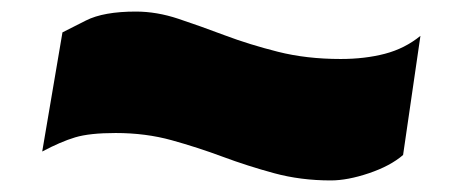

<svg xmlns="http://www.w3.org/2000/svg" viewBox="-20 -484 786 332"><path d="M677 -216Q655 -197 618 -184.5Q581 -172 552 -172Q500 -172 454 -184.5Q408 -197 365 -213Q322 -229 277 -241.5Q232 -254 180 -254Q135 -254 110 -246.5Q85 -239 53 -222L88 -428Q98 -433 128.5 -448.5Q159 -464 215 -464Q251 -464 288.5 -451.5Q326 -439 368.5 -423Q411 -407 460.5 -394.5Q510 -382 569 -382Q611 -382 645.5 -391Q680 -400 707 -422Z"/></svg>

Font: Georama ExtraExtended Black
Style: Italic
Weight: 900
Width: 8
Italic angle: -9°
Designer: Jean-Baptiste Levee
Foundry: Production Type
Version: Version 1.000